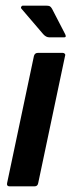

<svg xmlns="http://www.w3.org/2000/svg" viewBox="-20 -659 253 679"><path d="M115 -11Q113 0 102 0H14Q3 0 5 -11L100 -461Q103 -472 114 -472H202Q206 -472 209 -469Q212 -466 210 -461ZM154 -527Q143 -527 133 -538L56 -628Q53 -631 55 -635Q57 -639 61 -639H143Q152 -639 156 -637Q160 -635 164 -628L209 -541Q217 -527 207 -527Z"/></svg>

Font: Glory SemiBold
Style: Italic
Weight: 600
Italic angle: -12°
Designer: Robert Leuschke
Foundry: Robert Leuschke
Version: Version 1.011